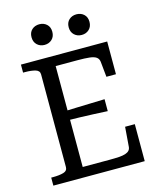

<svg xmlns="http://www.w3.org/2000/svg" viewBox="-131 -996 902 1088"><g transform="rotate(-15 320.5 -452.0)"><path d="M581 -217V0H45V-47H56Q93 -47 117 -54Q141 -61 141 -83V-627Q141 -649 117 -656Q93 -663 56 -663H45V-710H551V-518H495L486 -608Q484 -626 471 -635.5Q458 -645 431 -648Q404 -651 361 -651H233V-391Q260 -392 287 -393Q328 -394 369.5 -395.5Q411 -397 452 -398V-328Q411 -330 370 -332L287 -335Q260 -335 233 -336V-59H390Q422 -59 445.5 -60.5Q469 -62 484 -67Q499 -72 506.5 -80.5Q514 -89 515 -102L524 -217ZM265 -844Q265 -816 247.5 -799.5Q230 -783 204 -783Q178 -783 160.5 -799.5Q143 -816 143 -844Q143 -872 160.5 -888Q178 -904 204 -904Q230 -904 247.5 -888Q265 -872 265 -844ZM483 -844Q483 -816 465.5 -799.5Q448 -783 422 -783Q396 -783 378.5 -799.5Q361 -816 361 -844Q361 -872 378.5 -888Q396 -904 422 -904Q448 -904 465.5 -888Q483 -872 483 -844Z"/></g></svg>

Font: Roboto Serif 20pt
Style: Regular
Weight: 400
Designer: Greg Gazdowicz
Foundry: Commercial Type
Version: Version 1.008